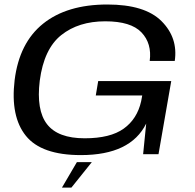

<svg xmlns="http://www.w3.org/2000/svg" viewBox="-20 -702 888 874"><path d="M348 4Q574.5 4 645.5 -139.5L631.5 0H701.5L759.5 -333H427L416 -267.5H627.5L622.5 -241Q604.5 -160.5 543.2 -116.5Q482 -72.5 365.5 -72.5Q244 -72.5 194.2 -136.5Q144.5 -200.5 161 -335Q180 -479.5 258.8 -542.2Q337.5 -605 459 -605Q576 -605 624 -554.5Q672 -504 661.5 -424.5H775.5Q791 -530 715.2 -605.8Q639.5 -681.5 468.5 -681.5Q285 -681.5 176.2 -594.2Q67.5 -507 46.5 -336.5Q27 -171.5 97.8 -83.8Q168.5 4 348 4ZM262 152H305L398 36H330Z"/></svg>

Font: Anybody Expanded
Style: Italic
Weight: 400
Width: 7
Italic angle: -10°
Version: Version 1.113;gftools[0.9.25]